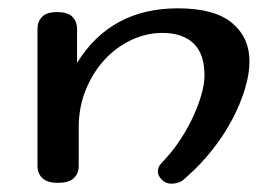

<svg xmlns="http://www.w3.org/2000/svg" viewBox="-20 -427 669 461"><path d="M165 -276Q246 -407 407 -407Q495 -407 537 -372Q579 -337 579 -280Q579 -249 568 -213Q557 -177 537.5 -140Q518 -103 490 -67.5Q462 -32 429 -3Q418 8 409.5 11Q401 14 391 14Q378 14 368.5 4.5Q359 -5 359 -15Q359 -20 361 -25.5Q363 -31 371 -39Q395 -64 413.5 -92.5Q432 -121 444.5 -148.5Q457 -176 464 -201Q471 -226 471 -246Q471 -298 444.5 -323Q418 -348 370 -348Q332 -348 295.5 -331Q259 -314 231 -283.5Q203 -253 186 -211.5Q169 -170 169 -121V-28Q169 -11 157.5 0.5Q146 12 119 12Q93 12 81.5 0.5Q70 -11 70 -28V-358Q70 -375 81 -386.5Q92 -398 117 -398Q143 -398 154 -386.5Q165 -375 165 -358Z"/></svg>

Font: Sofadi One
Style: Regular
Weight: 400
Designer: Botjo Nikoltchev
Foundry: Botjo Nikoltchev
Version: Version 1.002